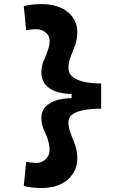

<svg xmlns="http://www.w3.org/2000/svg" viewBox="-20 -814 626 938"><path d="M187.5 104.5Q156.2 104.5 135 101.8Q113.8 99.1 96.2 94.7L107.9 -22.9Q122.1 -21 134.8 -19.5Q147.5 -18.1 158.2 -18.1Q188 -18.1 208.3 -41.7Q228.5 -65.4 219.2 -110.8Q212.9 -141.1 197.5 -172.4Q182.1 -203.6 182.1 -238.3Q182.1 -282.2 221.2 -307.9Q260.3 -333.5 329.6 -334.5V-355Q260.3 -356 221.2 -383.3Q182.1 -410.6 182.1 -460Q182.1 -493.2 196.8 -524.9Q211.4 -556.6 219.2 -587.4Q229.5 -628.4 208.7 -649.9Q188 -671.4 158.2 -671.4Q147.5 -671.4 134.8 -670.2Q122.1 -668.9 107.9 -666.5L96.2 -784.2Q113.8 -788.6 135 -791.3Q156.2 -793.9 187.5 -793.9Q240.7 -793.9 282 -773.9Q323.2 -753.9 343.8 -715.6Q364.3 -677.2 354.5 -622.1Q350.6 -599.1 340.8 -576.4Q331.1 -553.7 322.8 -530.3Q314.5 -506.8 314.5 -481Q314.5 -443.8 357.4 -425Q400.4 -406.2 474.1 -406.2V-283.2Q399.9 -283.2 357.2 -267.3Q314.5 -251.5 314.5 -217.3Q314.5 -192.9 322.8 -169.2Q331.1 -145.5 340.8 -122.6Q350.6 -99.6 354.5 -76.2Q364.3 -19 343.8 21.2Q323.2 61.5 282 83Q240.7 104.5 187.5 104.5Z"/></svg>

Font: Cascadia Code NF
Style: Bold
Weight: 700
Monospace: yes
Designer: Aaron Bell
Foundry: Saja Typeworks
Version: Version 2404.023; ttfautohint (v1.8.4)